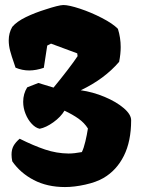

<svg xmlns="http://www.w3.org/2000/svg" viewBox="-20 -610 565 772"><path d="M507.3 -126.5Q507.3 -42 478 16.6Q448.7 75.2 395.5 106Q366.7 122.6 322.8 132.3Q278.8 142.1 241.2 142.1Q169.9 142.1 115.7 113.8Q61.5 85.4 29.3 38.6Q26.4 23.9 26.4 11.7Q26.4 -8.8 34.4 -23.4Q42.5 -38.1 59.1 -52.2Q114.7 -24.4 161.1 -8.8Q207.5 6.8 255.4 7.3Q278.3 7.3 309.1 1.5Q316.9 -14.2 323.2 -41Q329.6 -67.9 333.5 -93.3Q319.3 -116.2 295.4 -133.1Q271.5 -149.9 239.3 -165Q224.1 -139.6 194.6 -118.4Q165 -97.2 139.6 -92.3Q123 -95.7 107.7 -112.1Q92.3 -128.4 82.8 -152.1Q73.2 -175.8 73.2 -200.7Q73.2 -232.9 89.4 -258.8L134.3 -276.4L195.3 -257.8Q223.6 -292 251.5 -328.4Q279.3 -364.7 292 -384.3L290.5 -395.5L185.1 -434.6L169.9 -426.8L156.2 -337.4Q125 -326.7 97.2 -326.7Q69.3 -326.7 42.5 -337.9L36.6 -355.5Q26.4 -384.3 20.8 -405.5Q15.1 -426.8 15.1 -447.8Q15.1 -477.5 29.3 -502Q47.4 -523.4 84.2 -541.3Q121.1 -559.1 164.1 -572.3Q187.5 -580.1 206.8 -585Q226.1 -589.8 234.9 -589.8Q256.8 -589.8 301.8 -575Q346.7 -560.1 390.1 -537.6Q433.6 -515.1 454.1 -494.1Q465.3 -458 465.3 -420.9Q465.3 -393.1 459 -361.3Q399.4 -292 304.7 -247.1Q353.5 -240.2 400.6 -220.5Q447.8 -200.7 477.5 -175.3Q507.3 -149.9 507.3 -126.5Z"/></svg>

Font: Fruktur
Style: Regular
Weight: 400
Designer: Viktoriya Grabowska
Foundry: Viktoriya Grabowska
Version: Version 1.004; ttfautohint (v1.4.1)